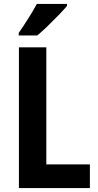

<svg xmlns="http://www.w3.org/2000/svg" viewBox="-20 -954 497 974"><path d="M76 0V-714H215V-120H436V0ZM320 -924Q305 -906 278.5 -878.5Q252 -851 222.5 -822.5Q193 -794 169 -774H75V-787Q100 -823 124.5 -862Q149 -901 167 -934H320Z"/></svg>

Font: Noto Sans Kannada Condensed
Style: Bold
Weight: 700
Width: 3
Designer: Jelle Bosma - Monotype Design Team
Foundry: Monotype Imaging Inc.
Version: Version 2.005; ttfautohint (v1.8.4.7-5d5b)